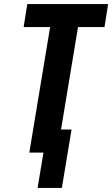

<svg xmlns="http://www.w3.org/2000/svg" viewBox="-20 -755 555 950"><path d="M166 175 195 0H125L228 -621H97L115 -735H515L497 -621H366L282 -114H334L286 175Z"/></svg>

Font: Iosevka Curly Heavy
Style: Italic
Weight: 900
Italic angle: -9°
Monospace: yes
Designer: Belleve Invis
Foundry: Belleve Invis
Version: Version 22.1.2; ttfautohint (v1.8.4)